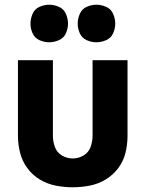

<svg xmlns="http://www.w3.org/2000/svg" viewBox="-20 -785 616 813"><path d="M288 8Q324 8 360 1Q396 -6 427.5 -25Q459 -44 481 -73.5Q503 -103 511.5 -138.5Q520 -174 520 -210V-530H372V-210Q372 -186 363.5 -162.5Q355 -139 333.5 -126.5Q312 -114 288 -114Q264 -114 242.5 -126.5Q221 -139 212.5 -162.5Q204 -186 204 -210V-530H56V-210Q56 -174 65 -138.5Q74 -103 95.5 -73.5Q117 -44 148.5 -25Q180 -6 216 1Q252 8 288 8ZM388 -606Q409 -606 429.5 -615Q450 -624 459 -644Q468 -664 468 -685Q468 -706 459 -726.5Q450 -747 429.5 -756Q409 -765 388 -765Q367 -765 347 -756Q327 -747 318 -726.5Q309 -706 309 -685Q309 -664 318 -644Q327 -624 347 -615Q367 -606 388 -606ZM188 -606Q209 -606 229.5 -615Q250 -624 259 -644Q268 -664 268 -685Q268 -706 259 -726.5Q250 -747 229.5 -756Q209 -765 188 -765Q167 -765 147 -756Q127 -747 118 -726.5Q109 -706 109 -685Q109 -664 118 -644Q127 -624 147 -615Q167 -606 188 -606Z"/></svg>

Font: Iosevka Sparkle Heavy
Style: Regular
Weight: 900
Designer: Belleve Invis
Foundry: Belleve Invis
Version: Version 4.5.0; ttfautohint (v1.8.3)